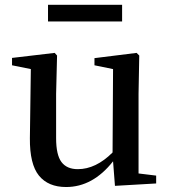

<svg xmlns="http://www.w3.org/2000/svg" viewBox="-20 -752 695 787"><path d="M480.5 -732.4V-664.1H176.8V-732.4ZM547.9 -41 620.1 -32.2V0L451.2 9.8L443.4 -90.8Q360.4 14.6 251 14.6Q177.7 14.6 139.6 -32.2Q101.6 -79.1 102.5 -185.5L106.4 -468.8L29.3 -484.4V-514.6L204.1 -535.2L213.9 -524.4L210 -367.2V-185.5Q210 -117.2 231.9 -87.9Q253.9 -58.6 298.8 -58.6Q373 -58.6 441.4 -127L443.4 -468.8L367.2 -484.4V-513.7L540 -535.2L550.8 -524.4L547.9 -367.2Z"/></svg>

Font: GenYoMin TW TTF SemiBold
Style: Regular
Weight: 600
Version: Version 1.300